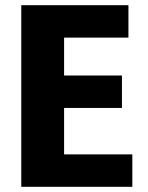

<svg xmlns="http://www.w3.org/2000/svg" viewBox="-20 -720 570 740"><path d="M62 -700H475V-575H227V-429H450V-304H227V-125H490V0H62Z"/></svg>

Font: Moderustic
Style: Bold
Weight: 700
Designer: Tural Alisoy
Foundry: TAFT Foundry
Version: Version 2.120